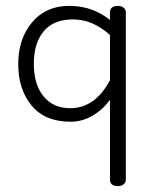

<svg xmlns="http://www.w3.org/2000/svg" viewBox="-20 -404 515 653"><path d="M382 229Q354 229 354 207V-65Q331 -32 295.5 -11Q260 10 220 10Q133 10 87.5 -45Q42 -100 42 -186Q42 -272 89 -328Q136 -384 215.5 -384Q295 -384 354 -336V-362Q354 -384 382 -384Q392 -384 400 -378Q408 -372 408 -362V207Q408 217 400 223Q392 229 382 229ZM354 -285Q295 -338 228.5 -338Q162 -338 128.5 -297.5Q95 -257 95 -187Q95 -117 128 -76.5Q161 -36 219 -36Q303 -36 354 -131Z"/></svg>

Font: Flamenco
Style: Regular
Weight: 400
Designer: Luciano Vergara
Foundry: Luciano Vergara
Version: Version 1.003